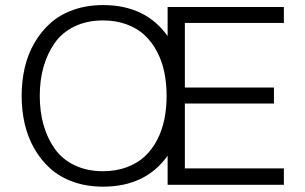

<svg xmlns="http://www.w3.org/2000/svg" viewBox="-20 -717 1183 745"><path d="M1081.5 -627.9H697.3V-377.4H1043V-315.4H697.3V-63.5H1081.5V0H630.4V-112.8Q544.9 7.3 379.9 7.3Q316.9 7.3 264.6 -11.2Q212.4 -29.8 175.8 -62.5Q139.2 -95.2 113.5 -139.9Q87.9 -184.6 75.9 -236.3Q64 -288.1 64 -345.2Q64 -402.3 75.9 -454.1Q87.9 -505.9 113.5 -550.3Q139.2 -594.7 175.8 -627.4Q212.4 -660.2 264.6 -678.7Q316.9 -697.3 379.9 -697.3Q544.9 -697.3 630.4 -577.1V-689.9H1081.5ZM379.9 -52.7Q430.7 -52.7 471.9 -68.1Q513.2 -83.5 541.7 -110.1Q570.3 -136.7 589.6 -173.8Q608.9 -210.9 617.7 -253.9Q626.5 -296.9 626.5 -345.2Q626.5 -393.6 617.7 -436.3Q608.9 -479 589.6 -516.1Q570.3 -553.2 541.7 -580.1Q513.2 -606.9 471.9 -622.3Q430.7 -637.7 379.9 -637.7Q317.4 -637.7 269.3 -614.5Q221.2 -591.3 192.4 -550.3Q163.6 -509.3 148.9 -457.5Q134.3 -405.8 134.3 -345.2Q134.3 -284.2 148.9 -232.4Q163.6 -180.7 192.4 -139.9Q221.2 -99.1 269.3 -75.9Q317.4 -52.7 379.9 -52.7Z"/></svg>

Font: HK Grotesk Legacy
Style: Regular
Weight: 400
Designer: Alfredo Marco Pradil
Foundry: Hanken Design Co.
Version: Version 2.022;PS 002.022;hotconv 1.0.88;makeotf.lib2.5.64775